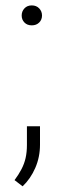

<svg xmlns="http://www.w3.org/2000/svg" viewBox="-20 -545 229 696"><path d="M95.2 -453.1Q78.6 -453.1 68.6 -463.4Q58.6 -473.6 58.6 -488.8Q58.6 -503.9 68.6 -514.6Q78.6 -525.4 95.2 -525.4Q111.8 -525.4 122.1 -514.6Q132.3 -503.9 132.3 -488.8Q132.3 -473.6 122.1 -463.4Q111.8 -453.1 95.2 -453.1ZM125 -20.5Q125 24.4 107.9 63.7Q90.8 103 62 130.4L32.7 107.9Q47.4 88.4 57.6 68.8Q67.9 49.3 72.8 27.8Q77.6 6.3 77.6 -19V-87.4H125Z"/></svg>

Font: Heebo ExtraLight
Style: Regular
Weight: 250
Designer: Oded Ezer
Foundry: Ezer Type House
Version: Version 3.100